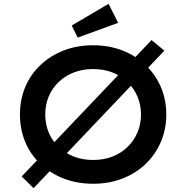

<svg xmlns="http://www.w3.org/2000/svg" viewBox="-20 -948 967 1001"><path d="M155 33 93 -28 770 -739 837 -684ZM466 10Q382 10 312.5 -17Q243 -44 191 -93Q139 -142 111.5 -208Q84 -274 84 -351Q84 -428 111.5 -494Q139 -560 191 -609Q243 -658 312.5 -685Q382 -712 465 -712Q548 -712 618 -685Q688 -658 739.5 -608.5Q791 -559 819 -493.5Q847 -428 847 -351Q847 -275 819 -209Q791 -143 739.5 -93.5Q688 -44 618 -17Q548 10 466 10ZM465 -114Q520 -114 565.5 -131.5Q611 -149 644.5 -181.5Q678 -214 696.5 -257Q715 -300 715 -351Q715 -402 696.5 -445Q678 -488 644.5 -520.5Q611 -553 565.5 -570.5Q520 -588 465 -588Q411 -588 365.5 -570.5Q320 -553 286 -520.5Q252 -488 234 -445Q216 -402 216 -351Q216 -300 234 -257Q252 -214 286 -181.5Q320 -149 365.5 -131.5Q411 -114 465 -114ZM385 -752 354 -815 546 -928 596 -829Z"/></svg>

Font: Lexend Exa Medium
Style: Regular
Weight: 500
Designer: Bonnie Shaver-Troup, Thomas Jockin
Foundry: Lexend
Version: Version 1.007